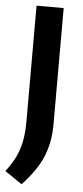

<svg xmlns="http://www.w3.org/2000/svg" viewBox="-67 -773 424 980"><g transform="rotate(5 145.0 -283.0)"><path d="M82.5 174.5 -5.5 114.5Q25 75.5 43.8 37Q62.5 -1.5 71 -46Q79.5 -90.5 79.5 -147.5V-740H218.5V-144Q218.5 -52 187.5 22.2Q156.5 96.5 82.5 174.5Z"/></g></svg>

Font: Encode Sans SemiExpanded SemiExpanded SemiBold
Style: Regular
Weight: 600
Width: 6
Designer: Multiple Designers
Foundry: Impallari Type
Version: Version 3.000; ttfautohint (v1.8.3) -l 8 -r 50 -G 200 -x 14 